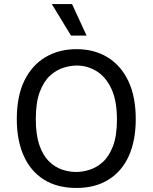

<svg xmlns="http://www.w3.org/2000/svg" viewBox="-20 -916 754 949"><path d="M358 13Q262 13 196 -29Q130 -71 96.5 -147.5Q63 -224 63 -327Q63 -442 101 -518.5Q139 -595 205.5 -634Q272 -673 358 -673Q447 -673 513 -632Q579 -591 615 -514Q651 -437 651 -327Q651 -223 617.5 -147Q584 -71 518 -29Q452 13 358 13ZM357 -66Q388 -66 423 -77Q458 -88 488.5 -115.5Q519 -143 538.5 -194Q558 -245 558 -324Q558 -420 530 -478.5Q502 -537 457 -564.5Q412 -592 359 -592Q329 -592 294.5 -581.5Q260 -571 228.5 -543Q197 -515 177 -463Q157 -411 157 -327Q157 -250 174.5 -199Q192 -148 221.5 -119Q251 -90 286 -78Q321 -66 357 -66ZM331 -740 236 -896H336L408 -740Z"/></svg>

Font: Bricolage Grotesque 10pt
Style: Regular
Weight: 400
Designer: Mathieu Triay
Foundry: Atelier Triay
Version: Version 1.000; ttfautohint (v1.8.4.7-5d5b);gftools[0.9.32]